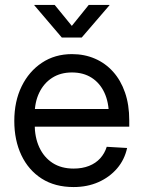

<svg xmlns="http://www.w3.org/2000/svg" viewBox="-20 -755 586 787"><path d="M281.7 11.7Q205.1 11.7 150.9 -22.9Q96.7 -57.6 67.6 -118.9Q38.6 -180.2 38.6 -259.3Q38.6 -339.4 68.6 -400.9Q98.6 -462.4 151.9 -497.8Q205.1 -533.2 274.9 -533.2Q326.2 -533.2 369.1 -514.6Q412.1 -496.1 443.6 -460.9Q475.1 -425.8 492.4 -375.7Q509.8 -325.7 509.8 -261.7V-235.8H85.9V-308.1H463.4L426.3 -282.2Q426.3 -335.4 408 -375Q389.6 -414.6 355.7 -436.3Q321.8 -458 274.9 -458Q228 -458 193.8 -436Q159.7 -414.1 140.9 -375.2Q122.1 -336.4 122.1 -285.6V-247.1Q122.1 -192.4 141.1 -151.1Q160.2 -109.9 195.8 -86.9Q231.4 -64 281.7 -64Q317.4 -64 345 -75Q372.6 -85.9 390.9 -106.2Q409.2 -126.5 417.5 -153.3L501 -148.4Q490.7 -100.6 460 -64.7Q429.2 -28.8 383.5 -8.5Q337.9 11.7 281.7 11.7ZM204.1 -734.9 274.4 -648.9 343.8 -734.9H428.7V-733.4L314.9 -601.1H233.4L120.6 -733.4V-734.9Z"/></svg>

Font: Inter 28pt
Style: Regular
Weight: 400
Designer: Rasmus Andersson
Foundry: rsms
Version: Version 4.001;git-66647c0bb